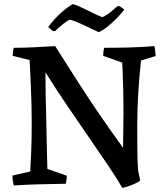

<svg xmlns="http://www.w3.org/2000/svg" viewBox="-20 -869 793 908"><path d="M558 19Q536 -20 495 -81Q454 -142 402.5 -216.5Q351 -291 297 -370.5Q243 -450 195 -527Q195 -477 196 -416Q197 -355 199 -293Q200 -228 201.5 -169Q203 -110 204 -70L296 -38Q296 -21 291 0Q229 1 167.5 2.5Q106 4 45 8Q42 -4 40.5 -15.5Q39 -27 39 -39L123 -58Q125 -91 127.5 -149.5Q130 -208 130 -295Q130 -328 129 -372Q128 -416 126 -459.5Q124 -503 122.5 -537Q121 -571 120 -585L40 -605Q40 -614 41 -623.5Q42 -633 45 -643Q94 -643 143 -645.5Q192 -648 241 -651Q299 -559 350 -479.5Q401 -400 452.5 -325Q504 -250 562 -170Q562 -210 563 -252Q564 -294 564 -334Q564 -454 558 -573L468 -605Q468 -614 469 -623.5Q470 -633 473 -643Q532 -643 591.5 -644.5Q651 -646 710 -651Q713 -639 714 -627.5Q715 -616 716 -604L647 -583Q639 -513 634 -432Q629 -351 629 -270Q629 -221 629.5 -163.5Q630 -106 633 -64L643 -15Q635 -8 617 0Q599 8 582 13.5Q565 19 558 19ZM230 -722 208 -741Q228 -769 257 -797.5Q286 -826 322 -849Q331 -849 350.5 -840.5Q370 -832 392 -821Q412 -811 432 -801.5Q452 -792 464 -788Q483 -796 501.5 -811Q520 -826 536 -840H545L568 -824Q554 -805 532.5 -783Q511 -761 488.5 -743Q466 -725 448 -717Q445 -717 424 -727.5Q403 -738 379 -749Q360 -758 340.5 -766Q321 -774 310 -776Q296 -770 276 -753.5Q256 -737 241 -722Z"/></svg>

Font: Labrada Medium
Style: Regular
Weight: 500
Designer: Mercedes Jáuregui
Foundry: Omnibus-Type Team
Version: Version 1.000; ttfautohint (v1.8.4.7-5d5b)